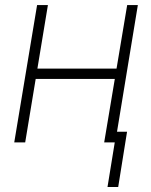

<svg xmlns="http://www.w3.org/2000/svg" viewBox="-20 -566 601 763"><path d="M456.5 -293.5 450.2 -252.4H109.9L116.7 -293.5ZM170.4 -545.9 80.1 0H36.6L127.4 -545.9ZM527.8 -545.9 438 0H394L485.4 -545.9ZM484.9 -42.5 449.7 177.2H407.2L442.9 -42.5Z"/></svg>

Font: Inter Tight ExtraLight
Style: Italic
Weight: 250
Italic angle: -9.39999°
Designer: Rasmus Andersson
Foundry: rsms
Version: Version 3.004